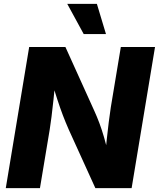

<svg xmlns="http://www.w3.org/2000/svg" viewBox="-20 -970 819 990"><path d="M9.8 0 130.4 -727.5H317.4L466.3 -398.4Q479.5 -369.6 492.2 -335.9Q504.9 -302.2 516.8 -261.2Q528.8 -220.2 539.6 -169.9L521.5 -159.2Q524.9 -198.7 530 -246.8Q535.2 -294.9 540.8 -340.6Q546.4 -386.2 551.3 -416.5L603 -727.5H779.3L658.7 0H471.7L334.5 -301.8Q318.4 -338.4 304.4 -375Q290.5 -411.6 276.1 -455.6Q261.7 -499.5 244.1 -556.2L266.1 -559.1Q261.2 -506.3 255.9 -457Q250.5 -407.7 245.6 -367.7Q240.7 -327.6 236.3 -301.8L186 0ZM411.6 -794.4 326.7 -950.2H479.5L526.4 -794.4Z"/></svg>

Font: Inter 18pt ExtraBold
Style: Italic
Weight: 800
Italic angle: -9.3988°
Designer: Rasmus Andersson
Foundry: rsms
Version: Version 4.001;git-66647c0bb